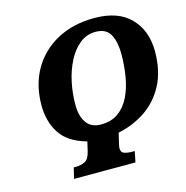

<svg xmlns="http://www.w3.org/2000/svg" viewBox="-107 -826 900 927"><g transform="rotate(-15 343.5 -362.5)"><path d="M150 0 163 -54H174Q198 -54 218.5 -63.5Q239 -73 248 -111L259 -158Q166 -184 128 -243.5Q90 -303 90 -383Q90 -485 134.5 -562Q179 -639 259 -682Q339 -725 445 -725Q564 -725 625.5 -661Q687 -597 687 -495Q687 -397 651 -328Q615 -259 554 -217.5Q493 -176 416 -160L405 -114Q400 -93 400 -86Q400 -65 416 -59.5Q432 -54 457 -54H468L457 0ZM345 -220Q397 -220 432 -245.5Q467 -271 488 -314.5Q509 -358 518 -412.5Q527 -467 527 -525Q527 -583 507 -621Q487 -659 433 -659Q389 -659 354.5 -631.5Q320 -604 296 -557.5Q272 -511 260 -453.5Q248 -396 249 -336Q250 -285 273 -252.5Q296 -220 345 -220Z"/></g></svg>

Font: Noto Serif ExtraCondensed ExtraBold
Style: Italic
Weight: 800
Width: 2
Italic angle: -12°
Designer: Monotype Design Team
Foundry: Monotype Imaging Inc.
Version: Version 2.013